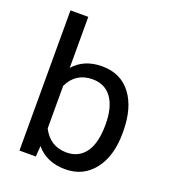

<svg xmlns="http://www.w3.org/2000/svg" viewBox="-132 -809 812 915"><g transform="rotate(20 274.0 -351.0)"><path d="M377 -114.7Q411.6 -162.1 411.6 -257.3Q411.6 -344.2 377.4 -391.6Q343.8 -438.5 280.3 -438.5Q195.8 -438.5 158.7 -361.3V-145Q198.2 -67.9 281.2 -67.9Q342.8 -67.9 377 -114.7ZM502 -253.4V-246.1Q502 -130.9 448.7 -61Q394.5 9.3 302.7 9.3Q208.5 9.3 155.3 -54.2L151.4 -2V0H149.4H70.3H68.4V-2V-710.4V-710.9H70.3H156.2H158.7V-710.4V-452.1Q211.4 -512.2 302.2 -512.2Q397 -512.2 449.5 -442.9Q502 -373.5 502 -253.4Z"/></g></svg>

Font: MAUL
Style: Regular
Weight: 400
Designer: MAUL
Version: Version 1.0; 2020; ttfautohint (v1.8.3)